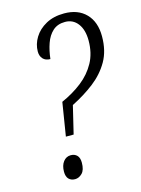

<svg xmlns="http://www.w3.org/2000/svg" viewBox="-112 -789 634 861"><g transform="rotate(-15 205.0 -358.5)"><path d="M162 -343Q216 -367 257.5 -399.5Q299 -432 323 -476Q347 -520 347 -578Q347 -628 325 -657Q303 -686 266 -686Q231 -686 209 -666Q187 -646 175.5 -613Q164 -580 160 -542Q138 -542 126 -555Q114 -568 114 -589Q114 -623 133 -654Q152 -685 187.5 -704.5Q223 -724 272 -724Q336 -724 373 -686Q410 -648 410 -581Q410 -514 382.5 -466Q355 -418 308.5 -382Q262 -346 204 -317L173 -188H137ZM128 7Q110 7 99 -4Q88 -15 88 -38Q88 -67 101.5 -84.5Q115 -102 136 -102Q154 -102 165 -91Q176 -80 176 -57Q176 -23 161 -8Q146 7 128 7Z"/></g></svg>

Font: Noto Serif ExtraCondensed Light
Style: Italic
Weight: 300
Width: 2
Italic angle: -12°
Designer: Monotype Design Team
Foundry: Monotype Imaging Inc.
Version: Version 2.014; ttfautohint (v1.8.4.7-5d5b)